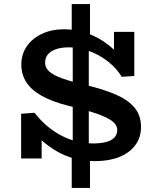

<svg xmlns="http://www.w3.org/2000/svg" viewBox="-20 -779 767 945"><path d="M449 14Q395 14 348.5 2Q302 -10 262 -33Q222 -56 187.5 -86Q153 -116 123 -153L185 -145V1H84V-219L150 -224Q177 -189 209.5 -161Q242 -133 279.5 -113Q317 -93 357 -83Q397 -73 438 -73Q473 -73 500 -79.5Q527 -86 542 -101Q557 -116 557 -139Q557 -164 532 -183Q507 -202 453.5 -220.5Q400 -239 314 -259Q236 -279 185 -307.5Q134 -336 109.5 -374.5Q85 -413 85 -460Q85 -513 112.5 -552Q140 -591 187.5 -613Q235 -635 295 -635Q355 -635 411.5 -614.5Q468 -594 515.5 -556.5Q563 -519 595 -468L541 -473V-622H641V-405L579 -401Q559 -434 530 -460.5Q501 -487 466.5 -506Q432 -525 394.5 -535.5Q357 -546 320 -546Q282 -546 256 -537Q230 -528 216 -511.5Q202 -495 202 -470Q202 -445 223 -426.5Q244 -408 289.5 -392Q335 -376 408 -359Q488 -340 548 -314.5Q608 -289 641 -250.5Q674 -212 674 -154Q674 -102 645.5 -64Q617 -26 566.5 -6Q516 14 449 14ZM333 146V-49L338 -65V-567L333 -583V-759H423V-583L417 -565V-65L423 -50V146Z"/></svg>

Font: BioRhyme SemiBold
Style: Regular
Weight: 600
Designer: Aoife Mooney
Foundry: Aoife Mooney Type
Version: Version 1.600;gftools[0.9.33]